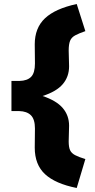

<svg xmlns="http://www.w3.org/2000/svg" viewBox="-20 -728 474 956"><path d="M362 208Q256 187 204.5 139.5Q153 92 153 7L154 -88Q154 -134 134 -154Q114 -174 75 -175H37V-325H77Q116 -326 135 -345.5Q154 -365 154 -412L153 -507Q153 -589 204 -637Q255 -685 362 -708L405 -573Q373 -562 354.5 -552Q336 -542 329 -525Q322 -508 322 -476L324 -398Q324 -346 292.5 -309Q261 -272 192 -250Q261 -227 292.5 -190Q324 -153 324 -102L322 -24Q322 5 329 20Q336 35 354 44.5Q372 54 405 64Z"/></svg>

Font: Lexend ExtraBold
Style: Regular
Weight: 800
Designer: Bonnie Shaver-Troup, Thomas Jockin
Foundry: Lexend
Version: Version 1.007; ttfautohint (v1.8.3)